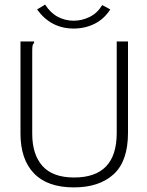

<svg xmlns="http://www.w3.org/2000/svg" viewBox="-20 -803 640 834"><path d="M301 11Q186 11 127.5 -50Q69 -111 69 -223V-623H128V-616Q123 -612 121.5 -605Q120 -598 120 -581V-222Q120 -132 164.5 -82Q209 -32 302 -32Q487 -32 487 -225V-623H536V-226Q536 -103 473.5 -46Q411 11 301 11ZM424 -781 459 -762Q432 -720 390.5 -699.5Q349 -679 300 -679Q201 -679 141 -762L176 -783Q199 -747 231 -730Q263 -713 300 -713Q336 -713 369.5 -729.5Q403 -746 424 -781Z"/></svg>

Font: Inconsolata Expanded Light
Style: Regular
Weight: 300
Width: 7
Monospace: yes
Designer: Raph Levien, Cyreal, Brenton Simpson
Foundry: Raph Levien, Cyreal, Google
Version: Version 3.001; ttfautohint (v1.8.2.53-6de2)